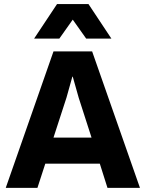

<svg xmlns="http://www.w3.org/2000/svg" viewBox="-20 -909 705 929"><path d="M7.8 0 238.8 -660.2H425.8L657.2 0H500L462.9 -117.2H199.2L161.1 0ZM145 -722.2 255.9 -889.2H408.2L519 -722.2H397L332 -814L267.1 -722.2ZM238.8 -243.2H422.9L360.8 -436L332 -538.1H330.1L301.8 -437Z"/></svg>

Font: Human Sans
Style: Bold
Weight: 700
Designer: Tim Radville
Foundry: Continuum
Version: Version 1.000;FEAKit 1.0